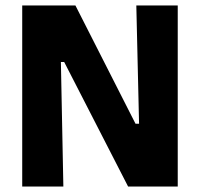

<svg xmlns="http://www.w3.org/2000/svg" viewBox="-20 -680 729 700"><path d="M61 0V-660H255L474 -229H487L477 -660H628V0H447L214 -454H202L211 0Z"/></svg>

Font: Bricolage Grotesque 96pt ExtraBold SemiCondensed ExtraBold
Style: Regular
Weight: 800
Width: 4
Version: Version 1.001;gftools[0.9.33.dev8+g029e19f]